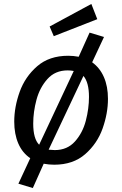

<svg xmlns="http://www.w3.org/2000/svg" viewBox="-20 -821 618 971"><path d="M526 -321Q526 -248 499 -171.5Q472 -95 411 -41.5Q350 12 254 12Q228 12 201 7L146 130L73 108L133 -21Q93 -48 72.5 -95.5Q52 -143 52 -206Q52 -280 79.5 -356.5Q107 -433 168 -486Q229 -539 325 -539Q351 -539 378 -534L433 -656L506 -634L447 -508L446 -506Q485 -478 505.5 -431Q526 -384 526 -321ZM148 -196Q148 -119 178 -89L353 -462Q338 -465 322 -465Q259 -465 220 -421.5Q181 -378 164.5 -316.5Q148 -255 148 -196ZM430 -331Q430 -404 402 -437L226 -64Q246 -62 257 -62Q320 -62 359 -105.5Q398 -149 414 -210.5Q430 -272 430 -331ZM472 -724 252 -638 231 -687 442 -801Z"/></svg>

Font: FiraGO
Style: Italic
Weight: 400
Italic angle: -8°
Designer: bBox Type GmbH
Foundry: bBox Type GmbH
Version: Version 1.001